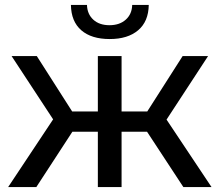

<svg xmlns="http://www.w3.org/2000/svg" viewBox="-20 -757 889 777"><path d="M575 -224 722 0H836L654 -273L822 -530H719L576 -306H472V-530H376V-306H272L129 -530H27L195 -274L13 0H127L273 -224H376V0H472V-224ZM309 -634.5C336.3 -610.8 374.7 -599 424 -599C472.7 -599 511 -610.8 539 -634.5C567 -658.2 581.3 -692.3 582 -737H515C514.3 -712.3 505.7 -692.5 489 -677.5C472.3 -662.5 450.3 -655 423 -655C395.7 -655 373.8 -662.5 357.5 -677.5C341.2 -692.5 332.7 -712.3 332 -737H267C267.7 -692.3 281.7 -658.2 309 -634.5Z"/></svg>

Font: ICO Headline
Style: Regular
Weight: 500
Designer: Julieta Ulanovsky
Foundry: Julieta Ulanovsky
Version: Version 7.200